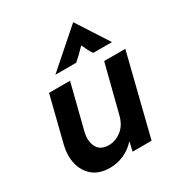

<svg xmlns="http://www.w3.org/2000/svg" viewBox="-157 -745 805 863"><g transform="rotate(-30 245.5 -313.0)"><path d="M166 12.5Q109.7 12.5 76.7 -15.6Q43.8 -43.8 33.7 -87.8Q23.6 -131.9 36.1 -181.9L95.1 -416.7H204.2L145.1 -183.3Q135.4 -141 151.4 -109.7Q167.4 -78.5 211.8 -78.5Q245.8 -78.5 276.7 -102.1Q307.6 -125.7 319.4 -174.3L381.2 -416.7H491L386.8 0H288.2L299.3 -47.9Q271.5 -17.4 236.8 -2.4Q202.1 12.5 166 12.5ZM160.4 -472.9 347.9 -637.5 454.2 -472.9H356.9Q347.9 -486.1 341.3 -499.3Q334.7 -512.5 327.1 -529.2Q311.1 -512.5 297.6 -499.3Q284 -486.1 268.8 -472.9Z"/></g></svg>

Font: Afacad SemiBold
Style: Italic
Weight: 600
Italic angle: -14°
Designer: Kristian Moeller
Foundry: Dicotype
Version: Version 1.000